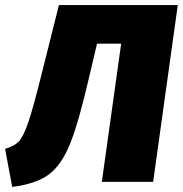

<svg xmlns="http://www.w3.org/2000/svg" viewBox="-53 -716 720 756"><path d="M550 0H348L424 -544H329L300 -421Q258 -238 224 -152.5Q190 -67 140 -29.5Q90 8 -5 20L-33 -130Q2 -140 20 -158Q38 -176 57 -230.5Q76 -285 108 -413L179 -696H647Z"/></svg>

Font: FiraGO Heavy
Style: Italic
Weight: 900
Italic angle: -8°
Designer: bBox Type GmbH
Foundry: bBox Type GmbH
Version: Version 1.001